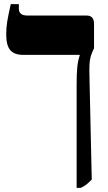

<svg xmlns="http://www.w3.org/2000/svg" viewBox="-20 -667 523 927"><path d="M350 240V-258Q350 -310 353 -341.5Q356 -373 365 -400V-402H93Q49 -402 29.5 -425Q10 -448 10 -501Q10 -534 15 -564Q20 -594 32 -647H71V-625Q71 -592 112 -592H398Q434 -592 434 -552V-434Q423 -412 418 -394.5Q413 -377 412 -354Q411 -331 412 -293L423 200Q407 216 395.5 225Q384 234 370 240Z"/></svg>

Font: Noto Serif Hebrew SemiCondensed Black
Style: Regular
Weight: 900
Width: 4
Designer: Monotype Design Team
Foundry: Monotype Imaging Inc.
Version: Version 2.004; ttfautohint (v1.8.4.7-5d5b)